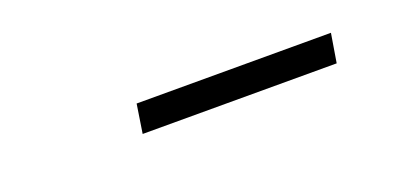

<svg xmlns="http://www.w3.org/2000/svg" viewBox="-16 -836 619 296"><g transform="rotate(-20 293.5 -687.5)"><path d="M507.8 -663.6H189.5L196.8 -710.9H515.6Z"/></g></svg>

Font: TypoPRO Roboto Mono
Style: Italic
Weight: 300
Designer: Google
Version: Version 2.000986; 2015; ttfautohint (v1.3)